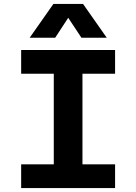

<svg xmlns="http://www.w3.org/2000/svg" viewBox="-20 -951 690 971"><path d="M252 0V-698H397V0ZM87 -698H562V-578H87ZM87 -120H562V0H87ZM130 -760 250 -931H400L520 -760H392L325 -861L259 -760Z"/></svg>

Font: Azeret Mono Thin SemiBold
Style: Regular
Weight: 600
Version: Version 1.002